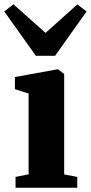

<svg xmlns="http://www.w3.org/2000/svg" viewBox="-43 -876 424 896"><path d="M29.5 0V-50.5L90.5 -62.5V-439.5L26.5 -460V-516.5L222 -552H229L256.5 -530.5V-62L317.5 -50.5V0ZM124.5 -615.5 -23 -822.5 19.5 -856 169.5 -722.5 318 -855.5 361 -822.5 214 -615.5Z"/></svg>

Font: Merriweather 60pt Black
Style: Regular
Weight: 900
Version: Version 2.100